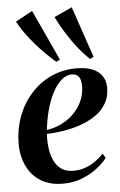

<svg xmlns="http://www.w3.org/2000/svg" viewBox="-56 -842 558 892"><g transform="rotate(-5 223.0 -395.5)"><path d="M409 -91Q394 -70.5 364.2 -46.5Q334.5 -22.5 293 -5.8Q251.5 11 200 11Q153 11 117.5 -5Q82 -21 58.8 -49Q35.5 -77 23.8 -113Q12 -149 12 -189.5Q12 -257.5 34 -317Q56 -376.5 96 -421.5Q136 -466.5 190.2 -492Q244.5 -517.5 309 -517.5Q356 -517.5 385.8 -504.5Q415.5 -491.5 430 -468.8Q444.5 -446 444.5 -415.5Q444.5 -374 426.5 -343Q408.5 -312 377.8 -290.2Q347 -268.5 308.8 -254.8Q270.5 -241 228.5 -234Q186.5 -227 147 -226Q144.5 -191 149 -158.2Q153.5 -125.5 165.8 -99.8Q178 -74 200 -59.2Q222 -44.5 255 -44.5Q284.5 -44.5 310.2 -53.5Q336 -62.5 357.8 -78Q379.5 -93.5 397 -112ZM285.5 -491Q258.5 -491 235.2 -469.5Q212 -448 194 -412.5Q176 -377 164.5 -333Q153 -289 148.5 -244.5Q178.5 -248.5 205.5 -260Q232.5 -271.5 255 -289Q277.5 -306.5 294 -329Q310.5 -351.5 319.8 -377.8Q329 -404 329 -433Q329 -464 318 -477.5Q307 -491 285.5 -491ZM220 -555.5Q197.5 -574.5 173.2 -598.5Q149 -622.5 125.8 -649.2Q102.5 -676 82.8 -703.8Q63 -731.5 49 -758L128 -801L237 -565ZM377 -555Q355.5 -575 334.8 -599.8Q314 -624.5 295 -652Q276 -679.5 259.2 -708Q242.5 -736.5 229.5 -763.5L313 -802L394 -563.5Z"/></g></svg>

Font: Merriweather 144pt SemiBold
Style: Italic
Weight: 600
Italic angle: -7.8°
Version: Version 2.101